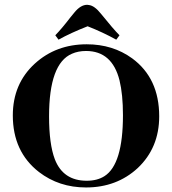

<svg xmlns="http://www.w3.org/2000/svg" viewBox="-20 -783 728 812"><path d="M346.7 -595.7Q216.8 -595.7 127 -513.7Q34.2 -428.7 34.2 -294.9Q34.2 -141.6 144.5 -55.7Q229.5 9.8 343.8 9.8Q473.6 9.8 562.5 -72.3Q653.3 -158.2 653.3 -291Q653.3 -452.1 539.1 -536.1Q457 -595.7 346.7 -595.7ZM346.7 -18.6Q247.1 -18.6 211.9 -109.4Q187.5 -173.8 187.5 -291Q187.5 -514.6 284.2 -555.7Q310.5 -567.4 343.8 -567.4Q454.1 -567.4 485.4 -443.4Q500 -383.8 500 -295.9Q500 -87.9 421.9 -38.1Q391.6 -18.6 346.7 -18.6ZM471.7 -615.2 485.4 -633.8Q459 -660.2 407.2 -724.6Q379.9 -758.8 356.4 -761.7Q352.5 -762.7 348.6 -762.7Q321.3 -762.7 294.9 -730.5Q289.1 -723.6 277.3 -709Q242.2 -663.1 213.9 -633.8L227.5 -615.2Q278.3 -643.6 350.6 -671.9Q415 -646.5 471.7 -615.2Z"/></svg>

Font: Abhaya Libre ExtraBold
Style: Regular
Weight: 800
Designer: Pushpananda Ekanayake, Sol Matas, Pathum Egodawatta
Foundry: Mooniak
Version: Version 1.050 ; ttfautohint (v1.6)